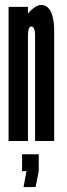

<svg xmlns="http://www.w3.org/2000/svg" viewBox="-20 -575 272 783"><path d="M94 -431C94 -452 98 -467 108 -467C118 -467 123 -453 123 -432V0H201V-448C201 -481 197 -555 147 -555C130 -555 104 -534 94 -519V-547H15V0H94ZM138 54H70V123H88L76 188H125L138 123Z"/></svg>

Font: League Gothic Condensed
Style: Regular
Weight: 400
Width: 3
Designer: Tyler Finck
Foundry: The League of Moveable Type
Version: Version 1.001;PS 001.001;hotconv 1.0.56;makeotf.lib2.0.21325